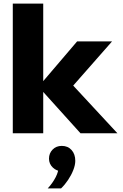

<svg xmlns="http://www.w3.org/2000/svg" viewBox="-20 -740 682 1066"><path d="M220 0H51V-720H220ZM632 0H427L188 -265H199L408 -510H602L377 -254V-275ZM319 306H245Q272 277 289 244Q306 211 304 188L326 211Q295 211 273.5 190.5Q252 170 252 141Q252 111 272 90.5Q292 70 323 70Q357 70 377.5 93Q398 116 398 153Q398 176 387 204Q376 232 358 259Q340 286 319 306Z"/></svg>

Font: Wix Madefor Display ExtraBold
Style: Regular
Weight: 800
Designer: Dalton Maag Ltd
Foundry: Dalton Maag Ltd
Version: Version 3.100